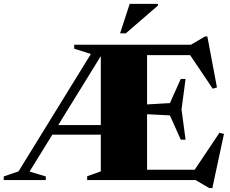

<svg xmlns="http://www.w3.org/2000/svg" viewBox="-44 -938 1197 1000"><path d="M220 -236.5V-286.5H536V-236.5ZM459 -705H499V-675L110 -44.5L194.5 -19V0H-24.5V-19L52.5 -45.5ZM342.5 -684.5V-705H475.5L437 -654.5ZM922.5 -527 901.5 -368 922.5 -210.5H897.5L841 -337L665 -346V-391L841 -401L897.5 -527ZM1086 -482.5 1064 -476 927 -679.5 1004 -651H597V-705H950.5L1023.5 -748H1036ZM954 -30 1099 -246.5 1122.5 -240.5 1062 41.5H1045.5L975 0H597V-54H1018.5ZM410 0V-20L481 -45.5V-705H722V0ZM581.5 -764.5 631.5 -918H778.5V-909L611.5 -764.5Z"/></svg>

Font: Newsreader 60pt ExtraBold
Style: Regular
Weight: 800
Designer: Hugues Gentile
Foundry: Production Type
Version: Version 1.003